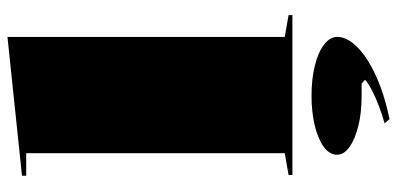

<svg xmlns="http://www.w3.org/2000/svg" viewBox="-288 -496 1039 502"><g transform="rotate(-90 231.0 -245.5)"><path d="M385 -20 442 -10V0H24V-10L81 -20V-696H22V-707L385 -745ZM170 254 159 241Q181 235 203.5 226.5Q226 218 244.5 208.5Q263 199 273 190L263 181H231Q187 181 152.5 172.5Q118 164 97.5 149.5Q77 135 77 117Q77 97 97.5 82Q118 67 153 58.5Q188 50 231 50Q274 50 309 58.5Q344 67 364.5 82.5Q385 98 385 117Q385 138 368 159Q351 180 321 198.5Q291 217 252.5 231Q214 245 170 254Z"/></g></svg>

Font: Kalnia SemiExpanded SemiBold
Style: Regular
Weight: 600
Width: 6
Designer: Frida Medrano
Foundry: Frida Medrano
Version: Version 1.105